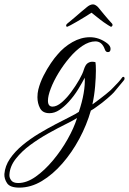

<svg xmlns="http://www.w3.org/2000/svg" viewBox="-153 -508 589 877"><path d="M-65 349Q-107 349 -120.5 329Q-134 309 -133 287Q-130 250 -107.5 217Q-85 184 -50 155Q-15 126 25 102Q65 78 102.5 58.5Q140 39 168 25Q196 11 207 3Q222 -41 229 -81.5Q236 -122 234 -153Q224 -133 204.5 -101Q185 -69 160 -42Q140 -20 118 -5.5Q96 9 73 9Q42 9 30 -13.5Q18 -36 18 -64Q18 -73 19 -82Q20 -91 22 -99Q30 -131 46 -162.5Q62 -194 79.5 -219.5Q97 -245 109 -258Q138 -293 177.5 -315.5Q217 -338 258 -338Q300 -338 337 -310Q352 -298 352 -285Q352 -270 340 -270Q330 -270 326 -282Q313 -319 283 -319Q254 -319 223.5 -298.5Q193 -278 165 -245Q137 -212 114.5 -175Q92 -138 79 -104Q66 -70 66 -48Q66 -21 87 -21Q106 -21 128.5 -40Q151 -59 172 -87.5Q193 -116 209 -144Q225 -172 230 -190Q237 -212 247 -219Q257 -226 268 -226Q272 -226 275.5 -225.5Q279 -225 283 -224Q284 -219 284.5 -209Q285 -199 285 -185Q285 -156 281.5 -114Q278 -72 269 -31L280 -39Q306 -58 331 -78Q356 -98 368 -112Q379 -123 388 -133Q397 -143 405 -154Q407 -157 410 -157Q416 -157 416 -149Q416 -144 411 -139Q390 -113 367 -86Q361 -79 337.5 -58.5Q314 -38 288 -20Q275 -10 262 -3Q243 63 209.5 125.5Q176 188 132 238.5Q88 289 38 319Q-12 349 -65 349ZM-70 328Q-31 328 10 299Q51 270 89 224.5Q127 179 156 127.5Q185 76 199 31Q182 42 146.5 59.5Q111 77 68 101Q25 125 -14.5 154Q-54 183 -81 217.5Q-108 252 -110 290Q-111 303 -102 315.5Q-93 328 -70 328ZM154 -386Q149 -386 149 -391Q149 -396 154 -400Q169 -412 186 -426.5Q203 -441 218.5 -454.5Q234 -468 242 -474Q258 -488 272 -488Q278 -488 285 -483.5Q292 -479 296 -474Q304 -464 323.5 -440.5Q343 -417 359 -400Q361 -398 361 -394Q361 -390 358 -387.5Q355 -385 353 -386Q351 -387 341 -393Q331 -399 320 -407Q309 -415 304 -419Q298 -424 287 -432.5Q276 -441 265 -450Q252 -441 237.5 -432.5Q223 -424 215 -419Q208 -415 194.5 -407Q181 -399 169.5 -393Q158 -387 155 -386Z"/></svg>

Font: Birthstone
Style: Regular
Weight: 400
Designer: Robert E. Leuschke
Foundry: Robert E. Leuschke
Version: Version 1.013; ttfautohint (v1.8.3)